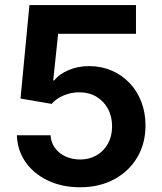

<svg xmlns="http://www.w3.org/2000/svg" viewBox="-20 -748 657 777"><path d="M304.2 9.8Q231.4 9.8 174.1 -17.3Q116.7 -44.4 83.5 -92Q50.3 -139.6 48.3 -200.7H184.6Q186 -171.9 202.4 -149.4Q218.8 -127 245.4 -114.7Q272 -102.5 304.2 -102.5Q341.8 -102.5 371.1 -119.6Q400.4 -136.7 417 -167Q433.6 -197.3 433.6 -236.8Q433.6 -277.3 416.5 -308.3Q399.4 -339.4 369.6 -356.9Q339.8 -374.5 300.8 -374.5Q268.1 -374.5 237.3 -361.6Q206.5 -348.6 189 -327.6L63 -349.1L99.1 -727.5H530.3V-611.3H215.3L195.3 -422.4H199.2Q219.2 -447.8 257.1 -464.1Q294.9 -480.5 340.3 -480.5Q389.6 -480.5 431.4 -462.6Q473.1 -444.8 503.9 -412.6Q534.7 -380.4 551.8 -336.4Q568.8 -292.5 568.8 -240.2Q568.8 -167.5 535.4 -111.1Q502 -54.7 442.4 -22.5Q382.8 9.8 304.2 9.8Z"/></svg>

Font: Inter Cardless
Style: Bold
Weight: 700
Designer: Rasmus Andersson
Foundry: rsms
Version: Version 4.001;git-9221beed3